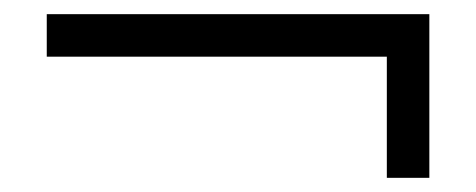

<svg xmlns="http://www.w3.org/2000/svg" viewBox="-20 -440 672 271"><path d="M586 -189H526V-360H46V-420H586Z"/></svg>

Font: Mingzat
Style: Regular
Weight: 400
Designer: Jason Glavy (Lepcha), Lorna Priest (Lepcha additions), Walt Agee (Sophia), Victor Gaultney (Sophia)
Foundry: SIL International
Version: Version 0.100